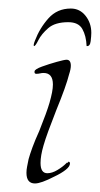

<svg xmlns="http://www.w3.org/2000/svg" viewBox="-20 -419 234 450"><path d="M146 -399Q167 -399 180.5 -382Q194 -365 194 -342Q194 -335 192.5 -322.5Q191 -310 183 -311Q182 -335 173 -351Q164 -367 140 -367Q109 -367 93 -353Q77 -339 70 -325Q63 -311 60 -311Q59 -311 59 -313Q59 -315 60 -318.5Q61 -322 62 -324Q73 -353 93.5 -376Q114 -399 146 -399ZM62 11Q42 11 42 -14Q42 -21 43.5 -28.5Q45 -36 47 -46Q50 -57 56 -73.5Q62 -90 72 -112Q90 -157 96 -178Q100 -192 102 -202.5Q104 -213 104 -221Q104 -248 82 -248Q78 -248 74 -247Q70 -246 65 -246Q60 -246 61 -252Q62 -257 78.5 -263Q95 -269 113 -274Q131 -279 136 -279Q146 -279 146 -265Q146 -261 145 -256Q144 -251 142 -245Q135 -217 112 -161Q101 -133 93.5 -112.5Q86 -92 82 -78Q75 -54 75 -37Q75 -13 91 -13Q102 -13 114.5 -20.5Q127 -28 135 -36L137 -38Q139 -38 139 -37L140 -40Q144 -40 144 -36Q144 -29 134 -21Q124 -13 107 -5Q76 11 62 11Z"/></svg>

Font: Grey Qo
Style: Regular
Weight: 400
Designer: Robert E. Leuschke
Foundry: Robert E. Leuschke
Version: Version 2.010